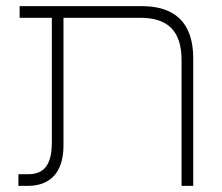

<svg xmlns="http://www.w3.org/2000/svg" viewBox="-20 -606 723 626"><path d="M40 0H71C141 0 187 -41 187 -132V-548H437C523 -548 572 -509 572 -410V0H610V-416C610 -532 550 -586 442 -586H44V-548H149V-142C149 -69 124 -38 72 -38H40Z"/></svg>

Font: Noto Sans Hebrew Condensed ExtraLight
Style: Regular
Weight: 200
Width: 3
Designer: Monotype Design Team
Foundry: Monotype Imaging Inc.
Version: Version 2.004